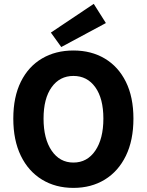

<svg xmlns="http://www.w3.org/2000/svg" viewBox="-20 -940 744 973"><path d="M352.1 12.2Q261.7 12.2 192.9 -29.8Q124 -71.8 85.7 -150.4Q47.4 -229 47.4 -338.9Q47.4 -448.7 85.7 -525.9Q124 -603 192.9 -643.6Q261.7 -684.1 352.1 -684.1Q442.4 -684.1 511 -643.3Q579.6 -602.5 617.9 -525.4Q656.2 -448.2 656.2 -338.9Q656.2 -229 617.9 -150.4Q579.6 -71.8 511 -29.8Q442.4 12.2 352.1 12.2ZM352.1 -116.2Q421.9 -116.2 462.9 -176.5Q503.9 -236.8 503.9 -338.9Q503.9 -440.9 462.9 -498Q421.9 -555.2 352.1 -555.2Q282.7 -555.2 241.7 -498Q200.7 -440.9 200.7 -338.9Q200.7 -236.8 241.7 -176.5Q282.7 -116.2 352.1 -116.2ZM290.5 -701.7 237.8 -774.9 455.1 -920.4 516.6 -823.2Z"/></svg>

Font: Akatab Black
Style: Regular
Weight: 900
Designer: SIL Global
Foundry: SIL Global
Version: Version 4.000